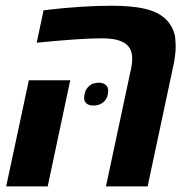

<svg xmlns="http://www.w3.org/2000/svg" viewBox="-20 -662 680 682"><path d="M449.7 -452.6Q449.7 -475.1 441.2 -490Q432.6 -504.9 415 -513.2Q389.6 -525.9 342.8 -525.9Q302.7 -525.9 248.8 -522.2Q194.8 -518.6 110.4 -510.3L134.8 -625.5Q268.1 -641.6 377.4 -641.6Q447.8 -641.6 493.4 -631.1Q539.1 -620.6 565.9 -596.7Q595.2 -569.8 602.1 -530.3Q604 -506.8 604 -496.6Q604 -463.9 593.8 -419.4L504.4 0H356.4L445.8 -419.4Q449.7 -435.5 449.7 -452.6ZM82.5 -377H229.5L149.4 0H2ZM278.8 -313Q278.8 -337.9 293 -353Q307.1 -368.2 330.1 -368.2Q347.2 -368.2 355.7 -360.1Q364.3 -352.1 364.3 -340.8Q364.3 -315.4 349.6 -301.3Q335 -287.1 312.5 -287.1Q295.4 -287.1 287.1 -294.7Q278.8 -302.2 278.8 -313Z"/></svg>

Font: Viking Open Sans
Style: Bold Italic
Weight: 700
Italic angle: -12°
Foundry: Ascender Corporation
Version: Version 2.000